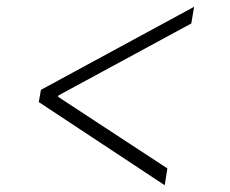

<svg xmlns="http://www.w3.org/2000/svg" viewBox="-20 -568 679 568"><path d="M94.7 -266.1 101.1 -302.2 554.2 -547.9 545.9 -498.5 148.4 -283.2 153.3 -290.5 151.4 -278.3 147.9 -284.2 475.1 -69.8 467.3 -20Z"/></svg>

Font: Inter 16pt ExtraLight
Style: Italic
Weight: 250
Italic angle: -9.3988°
Version: Version 4.001;git-66647c0bb